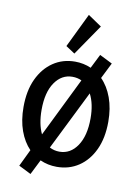

<svg xmlns="http://www.w3.org/2000/svg" viewBox="-85 -744 619 861"><g transform="rotate(10 225.0 -313.0)"><path d="M115 61 59 33 96 -44Q66 -75 49 -122Q32 -169 32 -230Q32 -304 57 -357.5Q82 -411 125.5 -440.5Q169 -470 225 -470Q264 -470 298 -455L330 -519L388 -490L352 -418Q383 -387 400.5 -339Q418 -291 418 -230Q418 -156 393 -102.5Q368 -49 324.5 -20Q281 9 225 9Q184 9 149 -7ZM114 -231Q114 -167 135 -123L267 -392Q248 -401 225 -401Q176 -401 145 -356Q114 -311 114 -231ZM225 -60Q275 -60 306 -106Q337 -152 337 -231Q337 -297 314 -341L180 -71Q201 -60 225 -60ZM215 -505 174 -532 249 -687 311 -645Z"/></g></svg>

Font: Inconsolata SemiCondensed Medium
Style: Regular
Weight: 500
Width: 4
Monospace: yes
Designer: Raph Levien, Cyreal, Brenton Simpson
Foundry: Raph Levien, Cyreal, Google
Version: Version 3.001; ttfautohint (v1.8.2.53-6de2)